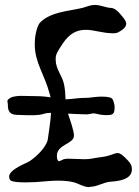

<svg xmlns="http://www.w3.org/2000/svg" viewBox="-20 -735 565 779"><path d="M341 24C343 24 345 24 346 23C377 22 400 4 430 2C462 0 515 -7 515 -47C515 -51 515 -55 514 -60C511 -71 502 -81 494 -89C476 -108 466 -114 457 -114C445 -114 434 -106 411 -101C393 -97 373 -96 356 -92C345 -90 334 -89 323 -89C302 -89 280 -91 261 -91C250 -91 241 -91 232 -86C230 -85 223 -81 219 -81H218C213 -84 211 -93 211 -98V-104C211 -149 280 -151 280 -184C280 -206 264 -249 256 -274C281 -273 307 -271 332 -271C341 -271 351 -275 361 -275C368 -275 388 -268 406 -268H411C427 -268 442 -268 444 -286C444 -288 445 -292 445 -299C445 -306 444 -316 438 -330C434 -340 419 -343 391 -343C368 -343 346 -338 330 -338C313 -338 302 -337 292 -336C284 -335 257 -332 249 -332H246C245 -352 244 -373 240 -392C233 -428 206 -454 206 -492V-501C206 -518 225 -543 233 -556C263 -602 294 -614 329 -614C362 -614 397 -600 438 -600H443C456 -600 464 -606 476 -614C487 -622 492 -630 492 -638C492 -651 480 -664 467 -679C457 -692 442 -703 429 -703C413 -703 388 -715 365 -715C349 -715 334 -709 318 -704C316 -703 313 -703 310 -702C254 -689 188 -687 144 -645C133 -634 128 -612 125 -598C122 -583 121 -569 121 -555C121 -481 161 -432 181 -356C183 -351 184 -345 185 -340C166 -343 147 -345 121 -345C103 -345 84 -346 66 -346C57 -346 34 -345 22 -338C12 -332 10 -328 10 -324C10 -320 12 -316 12 -308C12 -290 16 -270 47 -269C69 -268 120 -266 139 -269C160 -272 162 -277 184 -277H187C185 -240 178 -201 174 -170C169 -138 125 -97 100 -81C86 -72 17 -48 17 -18C17 -14 18 -9 22 -4C28 3 56 5 84 5C112 5 141 3 148 2C169 0 193 -2 217 -2C240 -2 262 0 281 5C301 11 320 24 341 24Z"/></svg>

Font: Ancial
Style: Regular
Weight: 400
Designer: Daytona Mess (Anne-Dauphine Borione)
Foundry: Daytona Mess (Anne-Dauphine Borione)
Version: Version 1.000;Glyphs 3.2 (3192)